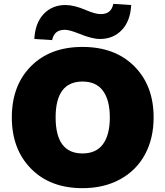

<svg xmlns="http://www.w3.org/2000/svg" viewBox="-20 -959 854 991"><path d="M249 -752 157.2 -757.8Q161.6 -840.8 205.6 -887Q249.5 -933.1 317.9 -933.1Q362.8 -933.1 422.9 -907.2Q471.7 -886.2 499 -886.2Q527.3 -886.2 543.2 -898.9Q559.1 -911.6 564.9 -939L657.2 -933.1Q652.8 -850.1 608.6 -804Q564.5 -757.8 496.1 -757.8Q454.6 -757.8 388.2 -785.2Q338.4 -805.2 314.9 -805.2Q286.6 -805.2 270.8 -792.2Q254.9 -779.3 249 -752ZM41 -353Q41 -517.6 139.9 -617.2Q238.8 -716.8 405.8 -716.8Q573.7 -716.8 673.3 -616.9Q772.9 -517.1 772.9 -353Q772.9 -244.6 728.5 -162.1Q684.1 -79.6 600.3 -33.7Q516.6 12.2 405.8 12.2Q239.3 12.2 140.1 -88.4Q41 -189 41 -353ZM267.1 -353Q267.1 -167 405.8 -167Q476.6 -167 511.7 -215.3Q546.9 -263.7 546.9 -353Q546.9 -441.9 511.7 -490Q476.6 -538.1 405.8 -538.1Q267.1 -538.1 267.1 -353Z"/></svg>

Font: Mulish ExtraBlack
Style: Regular
Weight: 1000
Designer: Vernon Adams
Foundry: Vernon Adams
Version: Version 3.603; ttfautohint (v1.8.3)